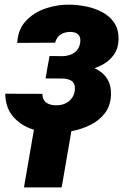

<svg xmlns="http://www.w3.org/2000/svg" viewBox="-20 -558 541 821"><path d="M294.4 -251.5 179.7 -252 191.9 -318.4 250 -317.9Q267.6 -318.8 282.7 -324.7Q297.9 -330.6 308.3 -342.3Q318.8 -354 322.3 -372.1Q325.2 -387.2 321.8 -397.9Q318.4 -408.7 308.6 -414.8Q298.8 -420.9 283.7 -421.4Q267.1 -421.9 253.2 -417.2Q239.3 -412.6 229.7 -402.1Q220.2 -391.6 215.8 -375.5L53.7 -374.5Q56.6 -432.6 91.1 -469Q125.5 -505.4 176 -522.2Q226.6 -539.1 278.3 -538.1Q314 -537.6 351.1 -529.8Q388.2 -522 419.4 -504.9Q450.7 -487.8 469.5 -459Q488.3 -430.2 486.8 -387.2Q485.8 -350.6 467.5 -324.7Q449.2 -298.8 420.7 -282.7Q392.1 -266.6 358.9 -259Q325.7 -251.5 294.4 -251.5ZM186.5 -287.1 282.7 -286.6Q314.5 -285.6 345.7 -278.8Q377 -272 401.9 -256.8Q426.8 -241.7 441.2 -216.3Q455.6 -190.9 454.6 -153.3Q453.1 -106.4 429 -74.7Q404.8 -43 367.2 -24.2Q329.6 -5.4 286.6 2.7Q243.7 10.7 205.1 9.8Q153.3 8.8 107.4 -9.3Q61.5 -27.3 32.5 -64Q3.4 -100.6 2.4 -157.2L161.1 -156.7Q161.6 -138.2 169.7 -127.4Q177.7 -116.7 191.7 -112.1Q205.6 -107.4 223.1 -107.9Q242.2 -107.9 258.1 -115Q273.9 -122.1 284.9 -135.3Q295.9 -148.4 299.3 -167.5Q302.2 -186.5 297.1 -198.2Q292 -210 279.8 -215.6Q267.6 -221.2 250 -222.2L174.8 -222.7ZM292.5 -39.6 243.7 243.2H82.5L131.3 -39.6Z"/></svg>

Font: Roboto Black
Style: Italic
Weight: 900
Italic angle: -12°
Designer: Christian Robertson
Foundry: Google
Version: Version 3.0; 2020